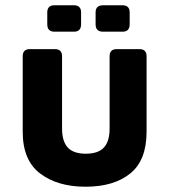

<svg xmlns="http://www.w3.org/2000/svg" viewBox="-20 -692 641 727"><path d="M304 15Q198 15 132 -35Q66 -85 66 -193V-479Q66 -506 93 -506H188Q215 -506 215 -479V-205Q215 -157 236.5 -133.5Q258 -110 305 -110Q352 -110 373.5 -133.5Q395 -157 395 -205V-479Q395 -506 422 -506H508Q535 -506 535 -479V-193Q535 -85 473 -35Q411 15 304 15ZM370 -572Q342 -572 342 -600V-645Q342 -672 370 -672H444Q471 -672 471 -645V-600Q471 -572 444 -572ZM186 -572Q159 -572 159 -600V-645Q159 -672 186 -672H260Q287 -672 287 -645V-600Q287 -572 260 -572Z"/></svg>

Font: Pitagon Sans
Style: Bold
Weight: 700
Designer: Travis Tran
Foundry: Pitagon
Version: Version 1.001; ttfautohint (v1.8.4.7-5d5b);gftools[0.9.26]